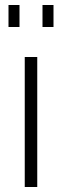

<svg xmlns="http://www.w3.org/2000/svg" viewBox="-20 -748 248 768"><path d="M14 -640V-728H58V-640ZM150 -640V-728H194V-640ZM79 0V-520H129V0Z"/></svg>

Font: Oxford Sans
Style: Regular
Weight: 300
Designer: Matt McInerney, Pablo Impallari, Rodrigo Fuenzalida
Foundry: Matt McInerney, Pablo Impallari, Rodrigo Fuenzalida
Version: Version 3.000g; ttfautohint (v1.5) -l 8 -r 28 -G 28 -x 14 -D